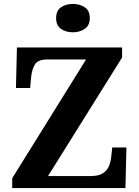

<svg xmlns="http://www.w3.org/2000/svg" viewBox="-20 -955 706 975"><path d="M42 0V-50L417 -653H220Q173 -653 157.5 -628Q142 -603 138 -562L133 -508H61L66 -714H600V-663L224 -61H440Q481 -61 503 -75.5Q525 -90 534 -113Q543 -136 545 -161L550 -206H622L617 0ZM350.2 -791Q314 -791 289.5 -808.5Q265 -826 265 -863Q265 -901 289.8 -918Q314.5 -935 350.5 -935Q385 -935 410.5 -918Q436 -901 436 -863Q436 -826 410.4 -808.5Q384.8 -791 350.2 -791Z"/></svg>

Font: Noto Serif Armenian
Style: Regular
Weight: 400
Designer: Monotype Design Team
Foundry: Monotype Imaging Inc.
Version: Version 2.007